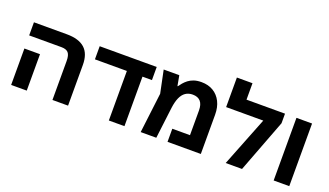

<svg xmlns="http://www.w3.org/2000/svg" viewBox="-70 -1247 2973 1734"><g transform="rotate(20 1416.5 -380.0)"><path d="M477 0V-374Q477 -430 457 -453Q437 -476 390 -476H80V-602H396Q512 -602 569.5 -550Q627 -498 627 -391V0ZM80 0V-350H230V0Z M1019 0V-554H1169V0ZM712 -476V-602H1260V-476Z M1688 -612Q1754 -612 1802 -583Q1850 -554 1876.5 -501.5Q1903 -449 1903 -377V0H1583V-126H1753V-363Q1753 -421 1727.5 -450Q1702 -479 1652 -479Q1612 -479 1583.5 -459.5Q1555 -440 1537.5 -401Q1520 -362 1512 -301L1475 0H1325L1372 -385L1327 -602H1477L1495 -504H1499Q1510 -520 1525.5 -538.5Q1541 -557 1563 -574Q1585 -591 1615.5 -601.5Q1646 -612 1688 -612Z M2123 -602H2493V-510L2299 0H2142L2330 -476H1973V-760H2123Z M2603 0V-602H2753V0Z"/></g></svg>

Font: Noto Sans Hebrew
Style: Bold
Weight: 700
Designer: Monotype Design Team
Foundry: Monotype Imaging Inc.
Version: Version 2.003